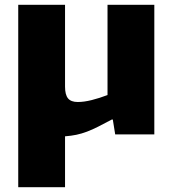

<svg xmlns="http://www.w3.org/2000/svg" viewBox="-20 -560 720 800"><path d="M56 -540H251V-199Q251 -165 263.5 -150Q276 -135 304 -135Q330 -135 362 -143Q394 -151 428 -164V-540H623V0H460L450 -62H446Q414 -45 389.5 -32.5Q365 -20 342.5 -11.5Q320 -3 298.5 1.5Q277 6 251 8V220H56Z"/></svg>

Font: Encode Sans Normal
Style: ExtraBold
Weight: 800
Designer: Pablo Impallari, Andres Torresi
Foundry: Pablo Impallari, Andres Torresi
Version: Version 1.000; ttfautohint (v1.00) -l 8 -r 50 -G 200 -x 14 -